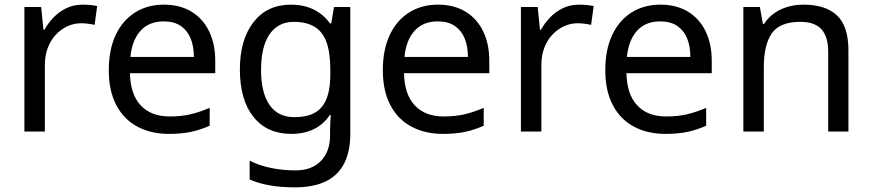

<svg xmlns="http://www.w3.org/2000/svg" viewBox="-20 -566 3751 826"><path d="M335 -546Q350 -546 367.5 -544.5Q385 -543 398 -540L387 -459Q374 -462 358.5 -464Q343 -466 329 -466Q298 -466 270 -453Q242 -440 220 -416.5Q198 -393 185.5 -360Q173 -327 173 -286V0H85V-536H157L167 -438H171Q188 -468 212 -492.5Q236 -517 267 -531.5Q298 -546 335 -546Z M685 -546Q754 -546 803.5 -516Q853 -486 879.5 -431.5Q906 -377 906 -304V-251H539Q541 -160 585.5 -112.5Q630 -65 710 -65Q761 -65 800.5 -74.5Q840 -84 882 -102V-25Q841 -7 801 1.5Q761 10 706 10Q630 10 571.5 -21Q513 -52 480.5 -113.5Q448 -175 448 -264Q448 -352 477.5 -415Q507 -478 560.5 -512Q614 -546 685 -546ZM684 -474Q621 -474 584.5 -433.5Q548 -393 541 -321H814Q814 -367 800 -401Q786 -435 757.5 -454.5Q729 -474 684 -474Z M1232 -546Q1285 -546 1327.5 -526Q1370 -506 1400 -465H1405L1417 -536H1487V9Q1487 85 1461 136.5Q1435 188 1382 214Q1329 240 1247 240Q1189 240 1140.5 231.5Q1092 223 1054 206V125Q1092 145 1143 156Q1194 167 1252 167Q1321 167 1360.5 126.5Q1400 86 1400 16V-5Q1400 -17 1401 -39.5Q1402 -62 1403 -71H1399Q1371 -30 1329.5 -10Q1288 10 1233 10Q1129 10 1070.5 -63Q1012 -136 1012 -267Q1012 -395 1070.5 -470.5Q1129 -546 1232 -546ZM1244 -472Q1199 -472 1167.5 -448Q1136 -424 1119.5 -378Q1103 -332 1103 -266Q1103 -167 1139.5 -114.5Q1176 -62 1246 -62Q1287 -62 1316 -72.5Q1345 -83 1364 -105.5Q1383 -128 1392 -163Q1401 -198 1401 -246V-267Q1401 -340 1384.5 -385Q1368 -430 1333 -451Q1298 -472 1244 -472Z M1864 -546Q1933 -546 1982.5 -516Q2032 -486 2058.5 -431.5Q2085 -377 2085 -304V-251H1718Q1720 -160 1764.5 -112.5Q1809 -65 1889 -65Q1940 -65 1979.5 -74.5Q2019 -84 2061 -102V-25Q2020 -7 1980 1.5Q1940 10 1885 10Q1809 10 1750.5 -21Q1692 -52 1659.5 -113.5Q1627 -175 1627 -264Q1627 -352 1656.5 -415Q1686 -478 1739.5 -512Q1793 -546 1864 -546ZM1863 -474Q1800 -474 1763.5 -433.5Q1727 -393 1720 -321H1993Q1993 -367 1979 -401Q1965 -435 1936.5 -454.5Q1908 -474 1863 -474Z M2471 -546Q2486 -546 2503.5 -544.5Q2521 -543 2534 -540L2523 -459Q2510 -462 2494.5 -464Q2479 -466 2465 -466Q2434 -466 2406 -453Q2378 -440 2356 -416.5Q2334 -393 2321.5 -360Q2309 -327 2309 -286V0H2221V-536H2293L2303 -438H2307Q2324 -468 2348 -492.5Q2372 -517 2403 -531.5Q2434 -546 2471 -546Z M2821 -546Q2890 -546 2939.5 -516Q2989 -486 3015.5 -431.5Q3042 -377 3042 -304V-251H2675Q2677 -160 2721.5 -112.5Q2766 -65 2846 -65Q2897 -65 2936.5 -74.5Q2976 -84 3018 -102V-25Q2977 -7 2937 1.5Q2897 10 2842 10Q2766 10 2707.5 -21Q2649 -52 2616.5 -113.5Q2584 -175 2584 -264Q2584 -352 2613.5 -415Q2643 -478 2696.5 -512Q2750 -546 2821 -546ZM2820 -474Q2757 -474 2720.5 -433.5Q2684 -393 2677 -321H2950Q2950 -367 2936 -401Q2922 -435 2893.5 -454.5Q2865 -474 2820 -474Z M3436 -546Q3532 -546 3581 -499.5Q3630 -453 3630 -349V0H3543V-343Q3543 -408 3514 -440Q3485 -472 3423 -472Q3334 -472 3300 -422Q3266 -372 3266 -278V0H3178V-536H3249L3262 -463H3267Q3285 -491 3311.5 -509.5Q3338 -528 3370 -537Q3402 -546 3436 -546Z"/></svg>

Font: binaryv115
Style: Book
Weight: 400
Designer: Jelle Bosma - Monotype Design Team
Foundry: Monotype Imaging Inc.
Version: Version 2.003